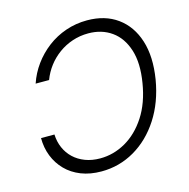

<svg xmlns="http://www.w3.org/2000/svg" viewBox="-109 -842 942 958"><g transform="rotate(-15 362.0 -363.5)"><path d="M299.8 9.8Q241.2 9.8 194.8 -8.5Q148.4 -26.9 116.5 -59.6Q84.5 -92.3 67.4 -135.5Q50.3 -178.7 50.3 -229H119.6Q121.1 -191.4 135 -159.7Q148.9 -127.9 173.6 -104.5Q198.2 -81.1 232.9 -67.9Q267.6 -54.7 310.1 -54.7Q379.4 -54.7 441.9 -90.3Q504.4 -126 549.3 -194.8Q594.2 -263.7 610.4 -363.3Q627 -462.9 605 -532Q583 -601.1 532.5 -637Q481.9 -672.9 412.6 -672.9Q369.6 -672.9 330.8 -659.9Q292 -647 259.3 -623.3Q226.6 -599.6 202.4 -567.9Q178.2 -536.1 164.1 -498.5H94.7Q111.8 -549.3 143.3 -592.5Q174.8 -635.7 217.8 -668.5Q260.7 -701.2 313 -719.2Q365.2 -737.3 423.3 -737.3Q516.1 -737.3 579.8 -691.2Q643.6 -645 670.2 -561.3Q696.8 -477.5 678.2 -363.3Q659.2 -250 604.7 -166Q550.3 -82 471.2 -36.1Q392.1 9.8 299.8 9.8Z"/></g></svg>

Font: Inter 16pt Light
Style: Italic
Weight: 300
Italic angle: -9.3988°
Version: Version 4.001;git-66647c0bb